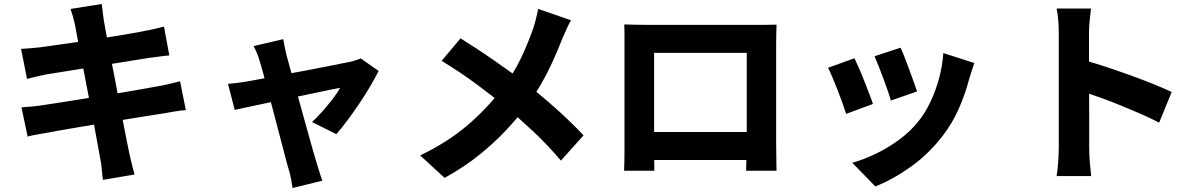

<svg xmlns="http://www.w3.org/2000/svg" viewBox="-20 -839 6040 966"><path d="M357 -716Q352 -738 346.5 -757Q341 -776 335 -794L492 -819Q494 -804 496.5 -781Q499 -758 502 -739Q505 -723 511.5 -685Q518 -647 528.5 -593.5Q539 -540 551 -478Q563 -416 575 -352.5Q587 -289 598 -231.5Q609 -174 618 -129.5Q627 -85 632 -61Q637 -39 643.5 -12.5Q650 14 657 39L498 66Q494 38 492 11.5Q490 -15 485 -37Q481 -58 473.5 -100.5Q466 -143 455.5 -199Q445 -255 433 -317.5Q421 -380 409 -442.5Q397 -505 386.5 -560Q376 -615 368 -656Q360 -697 357 -716ZM86 -593Q111 -595 134.5 -596.5Q158 -598 182 -601Q203 -604 243 -609.5Q283 -615 334.5 -622.5Q386 -630 441.5 -638.5Q497 -647 549 -655.5Q601 -664 642 -671Q683 -678 705 -683Q730 -687 757.5 -693.5Q785 -700 805 -705L832 -560Q814 -559 785.5 -555Q757 -551 733 -548Q707 -544 663 -537Q619 -530 566 -521.5Q513 -513 458 -504Q403 -495 353 -487Q303 -479 265.5 -473Q228 -467 210 -464Q186 -459 164.5 -454Q143 -449 116 -442ZM88 -299Q109 -300 140.5 -303Q172 -306 196 -310Q223 -314 268 -321Q313 -328 369.5 -337Q426 -346 485.5 -355.5Q545 -365 601.5 -374.5Q658 -384 705 -392.5Q752 -401 780 -406Q809 -411 837 -418Q865 -425 886 -430L915 -285Q894 -284 864 -279Q834 -274 806 -269Q774 -264 726 -256.5Q678 -249 621 -239.5Q564 -230 504.5 -220.5Q445 -211 389.5 -201.5Q334 -192 290.5 -184.5Q247 -177 222 -172Q189 -166 162.5 -161.5Q136 -157 119 -152Z M1405 -642Q1408 -623 1412.5 -603Q1417 -583 1421 -563Q1430 -530 1443 -483.5Q1456 -437 1471 -382.5Q1486 -328 1501.5 -272.5Q1517 -217 1531 -166.5Q1545 -116 1556 -77Q1567 -38 1574 -16Q1577 -7 1582 9.5Q1587 26 1592.5 43Q1598 60 1602 70L1452 107Q1449 86 1444.5 61.5Q1440 37 1433 15Q1426 -7 1415.5 -48.5Q1405 -90 1391 -142Q1377 -194 1362.5 -250.5Q1348 -307 1333.5 -361Q1319 -415 1307 -460Q1295 -505 1286 -533Q1281 -552 1273 -571Q1265 -590 1256 -607ZM1885 -482Q1869 -450 1844 -407Q1819 -364 1788.5 -319Q1758 -274 1728 -233.5Q1698 -193 1672 -164L1550 -225Q1574 -247 1602 -278.5Q1630 -310 1654.5 -342Q1679 -374 1691 -397Q1679 -395 1649 -389Q1619 -383 1577.5 -374Q1536 -365 1487 -355Q1438 -345 1388.5 -334.5Q1339 -324 1293.5 -314.5Q1248 -305 1213.5 -297.5Q1179 -290 1161 -286L1127 -417Q1152 -419 1174 -422Q1196 -425 1222 -429Q1233 -431 1263.5 -436.5Q1294 -442 1336 -450Q1378 -458 1426 -467Q1474 -476 1523 -485Q1572 -494 1616 -503Q1660 -512 1693 -518.5Q1726 -525 1742 -528Q1756 -531 1770.5 -536Q1785 -541 1795 -545Z M2853 -737Q2842 -719 2829 -689.5Q2816 -660 2808 -642Q2789 -593 2762.5 -534Q2736 -475 2702 -415.5Q2668 -356 2626 -301Q2580 -241 2522.5 -180Q2465 -119 2390.5 -59Q2316 1 2217 56L2094 -57Q2229 -122 2327.5 -205Q2426 -288 2506 -392Q2565 -470 2601 -546Q2637 -622 2663 -697Q2670 -718 2677 -746Q2684 -774 2688 -794ZM2297 -646Q2334 -623 2377 -595Q2420 -567 2463 -537Q2506 -507 2546.5 -478Q2587 -449 2619 -424Q2701 -361 2778 -292Q2855 -223 2916 -158L2802 -31Q2736 -109 2667 -174Q2598 -239 2518 -306Q2491 -329 2456.5 -355.5Q2422 -382 2382 -412Q2342 -442 2296.5 -472.5Q2251 -503 2202 -533Z M3121 -716Q3151 -715 3180.5 -714.5Q3210 -714 3231 -714Q3248 -714 3282 -714Q3316 -714 3361 -714Q3406 -714 3457 -714Q3508 -714 3559 -714Q3610 -714 3655 -714Q3700 -714 3734 -714Q3768 -714 3785 -714Q3804 -714 3831 -714Q3858 -714 3887 -715Q3886 -692 3885.5 -664.5Q3885 -637 3885 -613Q3885 -599 3885 -569.5Q3885 -540 3885 -499.5Q3885 -459 3885 -414Q3885 -369 3885 -323.5Q3885 -278 3885 -238Q3885 -198 3885 -168Q3885 -138 3885 -124Q3885 -109 3885.5 -85Q3886 -61 3886 -37.5Q3886 -14 3886.5 2.5Q3887 19 3887 20H3734Q3734 19 3734.5 -5Q3735 -29 3736 -61.5Q3737 -94 3737 -124Q3737 -137 3737 -168Q3737 -199 3737 -240.5Q3737 -282 3737 -327.5Q3737 -373 3737 -416.5Q3737 -460 3737 -495.5Q3737 -531 3737 -552Q3737 -573 3737 -573H3271Q3271 -573 3271 -552Q3271 -531 3271 -495.5Q3271 -460 3271 -416.5Q3271 -373 3271 -327.5Q3271 -282 3271 -241Q3271 -200 3271 -169Q3271 -138 3271 -124Q3271 -104 3271 -79.5Q3271 -55 3271.5 -33Q3272 -11 3272 4Q3272 19 3272 20H3120Q3120 19 3120.5 4Q3121 -11 3121.5 -34.5Q3122 -58 3122 -82Q3122 -106 3122 -126Q3122 -139 3122 -169Q3122 -199 3122 -239.5Q3122 -280 3122 -325Q3122 -370 3122 -415.5Q3122 -461 3122 -500.5Q3122 -540 3122 -569.5Q3122 -599 3122 -613Q3122 -636 3122 -665Q3122 -694 3121 -716ZM3791 -175V-34H3195V-175Z M4511 -599Q4519 -583 4530.5 -553Q4542 -523 4554.5 -489.5Q4567 -456 4577.5 -426.5Q4588 -397 4594 -379L4462 -333Q4457 -352 4447 -381Q4437 -410 4425 -442.5Q4413 -475 4401 -505.5Q4389 -536 4380 -556ZM4882 -522Q4873 -495 4867 -476.5Q4861 -458 4856 -441Q4837 -368 4804.5 -293.5Q4772 -219 4721 -153Q4651 -63 4562 0.5Q4473 64 4384 99L4268 -20Q4322 -35 4383.5 -64Q4445 -93 4502.5 -135Q4560 -177 4601 -229Q4635 -271 4661.5 -327Q4688 -383 4705 -446Q4722 -509 4726 -572ZM4279 -546Q4289 -525 4302 -495.5Q4315 -466 4328 -432.5Q4341 -399 4353 -368.5Q4365 -338 4372 -316L4237 -266Q4231 -286 4219.5 -318Q4208 -350 4194.5 -385Q4181 -420 4168 -450.5Q4155 -481 4146 -498Z M5307 -98Q5307 -118 5307 -162.5Q5307 -207 5307 -264Q5307 -321 5307 -383Q5307 -445 5307 -503Q5307 -561 5307 -605.5Q5307 -650 5307 -671Q5307 -699 5304.5 -734Q5302 -769 5296 -796H5469Q5466 -769 5462.5 -736.5Q5459 -704 5459 -671Q5459 -647 5459 -601Q5459 -555 5459 -497Q5459 -439 5459.5 -378Q5460 -317 5460 -260.5Q5460 -204 5460 -161Q5460 -118 5460 -98Q5460 -84 5461 -58Q5462 -32 5465 -3.5Q5468 25 5470 47H5296Q5301 17 5304 -25Q5307 -67 5307 -98ZM5427 -538Q5477 -525 5539 -504.5Q5601 -484 5665 -461Q5729 -438 5784.5 -415.5Q5840 -393 5875 -376L5812 -222Q5770 -244 5719.5 -266Q5669 -288 5617.5 -309Q5566 -330 5517 -347.5Q5468 -365 5427 -379Z"/></svg>

Font: Noto Sans SC Thin ExtraBold
Style: Regular
Weight: 800
Version: Version 2.004-H2;hotconv 1.0.118;makeotfexe 2.5.65603